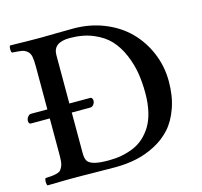

<svg xmlns="http://www.w3.org/2000/svg" viewBox="-96 -753 905 860"><g transform="rotate(-15 356.0 -322.5)"><path d="M296.9 -285.2H210.9V-96.2Q210.9 -72.8 218.5 -60.5Q226.1 -48.3 249 -41.7Q272 -35.2 315.9 -35.2Q347.2 -35.2 375 -40.3Q402.8 -45.4 429.9 -56.4Q457 -67.4 478.8 -86.7Q500.5 -106 517.1 -132.8Q533.7 -159.7 542.7 -198.2Q551.8 -236.8 551.8 -284.2Q551.8 -333.5 544.7 -377.2Q537.6 -420.9 519 -464.6Q500.5 -508.3 471.7 -539.6Q442.9 -570.8 395.8 -590.3Q348.6 -609.9 288.1 -609.9Q210.9 -609.9 210.9 -551.8V-327.1H308.1Q313.5 -327.1 316.2 -322.3Q318.8 -317.4 318.8 -312Q318.8 -301.8 312.3 -293.5Q305.7 -285.2 296.9 -285.2ZM160.2 0Q104 0 22 2Q17.6 -2.4 17.6 -15.1Q17.6 -27.8 22 -32.2Q42.5 -33.2 53 -34.2Q63.5 -35.2 75.2 -38.3Q86.9 -41.5 91.8 -46.9Q96.7 -52.2 101.6 -62.3Q106.4 -72.3 107.7 -86.2Q108.9 -100.1 108.9 -121.1V-285.2H22Q11.2 -285.2 11.2 -299.8Q11.2 -310.1 18.3 -318.6Q25.4 -327.1 32.2 -327.1H108.9V-524.9Q108.9 -555.2 105.7 -571.8Q102.5 -588.4 91.3 -597.9Q80.1 -607.4 65.7 -609.9Q51.3 -612.3 22 -613.8Q17.6 -618.2 17.6 -630.4Q17.6 -642.6 22 -647Q107.9 -645 160.2 -645Q176.3 -645 227.8 -646Q279.3 -647 314.9 -647Q392.1 -647 458.3 -620.1Q524.4 -593.3 569.8 -547.4Q615.2 -501.5 641.1 -439.5Q667 -377.4 667 -308.1Q667 -239.7 647.9 -185.8Q628.9 -131.8 597.7 -97.2Q566.4 -62.5 522.7 -39.8Q479 -17.1 433.1 -7.6Q387.2 2 335.9 2Q289.6 2 231.7 1Q173.8 0 160.2 0Z"/></g></svg>

Font: Common Serif Medium
Style: Regular
Weight: 500
Designer: Philipp H. Poll, Khaled Hosny
Foundry: Stefan Peev, Context Ltd.
Version: Version 1.026